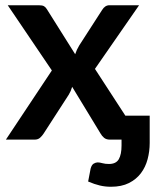

<svg xmlns="http://www.w3.org/2000/svg" viewBox="-20 -533 602 733"><path d="M551.5 -91.5V13Q551.5 44.5 543.5 74.8Q535.5 105 518 128.2Q500.5 151.5 472.2 165.8Q444 180 403.5 180Q381.5 180 361.2 175.2Q341 170.5 316.5 160L326 110.5Q330 96 338 91.5Q346 87 353 87Q360.5 87 371 90Q381.5 93 396 93Q423 93 433.5 74.8Q444 56.5 444 22.5V0H399.5Q385.5 0 377.2 -7Q369 -14 364 -23L255.5 -201.5Q253 -193 249.8 -185.5Q246.5 -178 242.5 -171.5L146.5 -23Q141 -14.5 133 -7.2Q125 0 112.5 0H2.5L178 -264L9.5 -513H128Q142 -513 148.2 -509.2Q154.5 -505.5 159.5 -497L267 -326Q272.5 -343 282.5 -359.5L369.5 -494.5Q380.5 -513 398 -513H511L342.5 -270L458.5 -91.5Z"/></svg>

Font: Lato
Style: Bold
Weight: 700
Designer: Lukasz Dziedzic with Adam Twardoch and Botio Nikoltchev
Foundry: tyPoland Lukasz Dziedzic
Version: Version 2.010; 2014-09-01; http://www.latofonts.com/; ttfaut